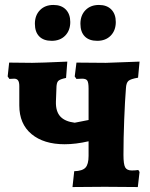

<svg xmlns="http://www.w3.org/2000/svg" viewBox="-20 -755 608 776"><path d="M539 -68 544 -60 537 1 403 0 273 1 280 -63Q313 -64 325.5 -77.5Q338 -91 338 -125V-184Q286 -172 241 -172Q157 -172 107.5 -213Q58 -254 58 -329V-407Q58 -423 53 -430Q48 -437 37 -437L18 -436L11 -446L17 -502L110 -501Q140 -501 252 -506L247 -440Q222 -435 215 -427.5Q208 -420 208 -397L206 -344Q205 -305 223.5 -284.5Q242 -264 282 -259L338 -270V-397Q338 -421 333 -429Q328 -437 312 -437L289 -436L282 -446L289 -502L408 -501Q424 -501 544 -506L538 -441Q508 -436 499 -428Q490 -420 489 -398Q485 -349 482 -272Q479 -195 479 -129Q479 -91 486 -78.5Q493 -66 513 -66Q527 -66 539 -68ZM121 -659Q121 -693 141.5 -714Q162 -735 196 -735Q228 -735 246 -716.5Q264 -698 264 -666Q264 -632 243.5 -611Q223 -590 189 -590Q156 -590 138.5 -608Q121 -626 121 -659ZM305 -659Q305 -693 325.5 -714Q346 -735 380 -735Q412 -735 430 -716.5Q448 -698 448 -666Q448 -632 427.5 -611Q407 -590 373 -590Q340 -590 322.5 -608Q305 -626 305 -659Z"/></svg>

Font: Alegreya SC ExtraBold
Style: Regular
Weight: 800
Designer: Juan Pablo del Peral
Foundry: Huerta Tipografica
Version: Version 2.007; ttfautohint (v1.6)